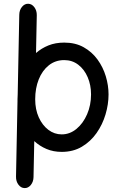

<svg xmlns="http://www.w3.org/2000/svg" viewBox="-20 -759 609 1007"><path d="M108.9 227.5Q89.8 227.1 76.7 209.5Q63.5 191.9 64 167.5L71.8 -228.5Q71.8 -233.4 71.8 -238.3Q71.8 -251 72.8 -263.7L81.1 -681.6Q81.5 -706.1 95.2 -722.9Q108.9 -739.7 127.9 -739.3Q147 -738.8 160.2 -721.2Q173.3 -703.6 172.9 -679.2L168.9 -481Q197.3 -505.9 234.1 -520.8Q271 -535.6 316.9 -535.6Q375.5 -535.6 418.9 -511.2Q462.4 -486.8 491.5 -446.8Q520.5 -406.7 534.9 -358.9Q549.3 -311 549.3 -263.7Q549.3 -211.9 533.4 -158.7Q517.6 -105.5 486.3 -61Q455.1 -16.6 409.4 10.5Q363.8 37.6 303.7 37.6Q259.8 37.6 223.6 22.2Q187.5 6.8 159.7 -19L155.8 169.9Q155.3 194.3 141.6 211.2Q127.9 228 108.9 227.5ZM316.9 -443.8Q270.5 -443.8 236.1 -416.5Q201.7 -389.2 183.1 -342.5Q164.6 -295.9 164.6 -238.3Q164.6 -185.1 183.3 -143.6Q202.1 -102.1 233.6 -78.1Q265.1 -54.2 303.7 -54.2Q346.2 -54.2 381.1 -83Q416 -111.8 436.8 -159.7Q457.5 -207.5 457.5 -263.7Q457.5 -313 439.9 -354Q422.4 -395 390.6 -419.4Q358.9 -443.8 316.9 -443.8Z"/></svg>

Font: Mikhak Medium
Style: Regular
Weight: 500
Designer: Amin Abedi
Version: Version 3.3